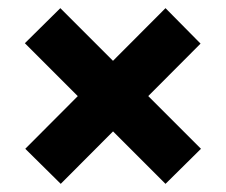

<svg xmlns="http://www.w3.org/2000/svg" viewBox="-20 -466 555 471"><path d="M386 -15 41 -360 128 -446 473 -101ZM129 -15 42 -101 386 -446 472 -359Z"/></svg>

Font: Ysabeau SC Black
Style: Regular
Weight: 900
Designer: Christian Thalmann (Catharsis Fonts)
Version: Version 2.001;gftools[0.9.30]; featfreeze: smcp